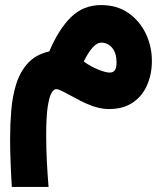

<svg xmlns="http://www.w3.org/2000/svg" viewBox="-20 -421 641 761"><path d="M26.9 319.8Q23.9 272.5 22 222.7Q20 172.9 20 128.4Q20 71.8 24.7 15.9Q29.3 -40 44.4 -88.4Q59.6 -136.7 90.8 -170.9Q122.1 -205.1 175.3 -217.3Q212.4 -304.7 261.2 -352.8Q310.1 -400.9 380.9 -400.9Q443.4 -400.9 488.3 -369.9Q533.2 -338.9 557.6 -288.3Q582 -237.8 582 -179.2Q582 -127.4 563.2 -84Q544.4 -40.5 506.6 -14.6Q468.8 11.2 411.6 11.2Q369.6 11.2 319.3 -11.7Q303.7 -18.6 279.3 -32Q254.9 -45.4 232.9 -56.6Q210.9 -67.9 203.1 -67.9Q192.9 -67.9 183.8 -52Q174.8 -36.1 168.9 3.4Q163.1 43 163.1 114.7Q163.1 172.4 165.8 221.9Q168.5 271.5 172.4 319.8ZM312 -177.2Q340.3 -156.7 369.9 -145Q399.4 -133.3 415 -133.3Q427.7 -133.3 434.8 -142.1Q441.9 -150.9 441.9 -173.3Q441.9 -210.9 424.6 -231.4Q407.2 -252 380.9 -252Q364.3 -252 346.9 -232.4Q329.6 -212.9 312 -177.2Z"/></svg>

Font: Vazir Black FD
Style: Black-FD
Weight: 900
Designer: Saber Rastikerdar
Foundry: Saber Rastikerdar
Version: Version 30.0.0